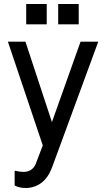

<svg xmlns="http://www.w3.org/2000/svg" viewBox="-20 -735 540 973"><path d="M388.2 -523.9H478L245.1 109.9L241.2 119.1V120.1Q221.2 168.9 188 192.9Q162.1 211.9 127.9 216.8Q119.1 217.8 109.9 217.8Q79.1 217.8 54.2 205.1V129.9Q81.1 136.2 98.1 136.2Q143.1 136.2 161.1 96.2L165 85L196.8 2L20 -523.9H108.9L243.2 -116.2ZM216.8 -714.8V-611.8H112.8V-714.8ZM378.9 -714.8V-611.8H274.9V-714.8Z"/></svg>

Font: SolaimanLipiNormal
Style: Normal
Weight: 400
Designer: Solaiman Karim
Version: Version 1.6.1 ; ttfautohint (v1.5.65-e2d9)